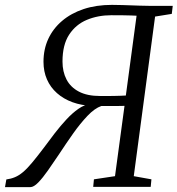

<svg xmlns="http://www.w3.org/2000/svg" viewBox="-56 -767 728 788"><path d="M-35.5 1 -30 -30.5Q-11 -33 5.2 -39.8Q21.5 -46.5 38.2 -60.5Q55 -74.5 75.2 -98.8Q95.5 -123 123.5 -160Q145.5 -190 169 -220.5Q192.5 -251 217 -277.2Q241.5 -303.5 266 -320.5Q290.5 -337.5 314.5 -340.5L323.5 -332.5Q278.5 -334 241.5 -347.5Q204.5 -361 177.8 -384.8Q151 -408.5 136.8 -441Q122.5 -473.5 122.5 -513.5Q122.5 -565 142.2 -607.5Q162 -650 198.8 -681.2Q235.5 -712.5 287.2 -729.8Q339 -747 403.5 -747Q428 -747 447 -746.2Q466 -745.5 483 -745Q500 -744.5 517.5 -743.8Q535 -743 556.5 -743H653L649 -710L580.5 -699L493 -44L565.5 -31L562.5 0H326.5L329.5 -31L416 -44L455 -332.5Q443 -332 427.2 -332Q411.5 -332 394.2 -332Q377 -332 360 -332Q332.5 -322.5 303 -291.5Q273.5 -260.5 244 -218.8Q214.5 -177 187 -135Q163 -99 141.2 -68Q119.5 -37 101 -18Q82.5 1 68.5 1ZM460.5 -375 504.5 -702.5Q495 -703 482.5 -703.5Q470 -704 450.8 -704.2Q431.5 -704.5 401 -704.5Q346 -704.5 300.5 -685.5Q255 -666.5 227.8 -624.8Q200.5 -583 200.5 -514.5Q200.5 -472.5 217 -440.8Q233.5 -409 267.8 -391Q302 -373 355 -373Q364 -373 378.8 -373Q393.5 -373 409.5 -373.2Q425.5 -373.5 439.2 -374Q453 -374.5 460.5 -375Z"/></svg>

Font: Merriweather 48pt Light
Style: Italic
Weight: 300
Italic angle: -7.8°
Version: Version 2.101